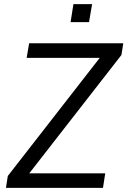

<svg xmlns="http://www.w3.org/2000/svg" viewBox="-20 -916 621 936"><path d="M9 0 18 -58 492 -667 493 -634H110L122 -705H581L572 -648L97 -38V-71H493L482 0ZM324 -808 338 -896H429L414 -808Z"/></svg>

Font: Nunito Sans 10pt SemiCondensed
Style: Italic
Weight: 400
Width: 4
Italic angle: -9°
Designer: Vernon Adams
Foundry: Vernon Adams
Version: Version 3.101;gftools[0.9.27]